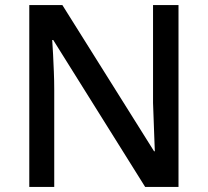

<svg xmlns="http://www.w3.org/2000/svg" viewBox="-20 -734 816 754"><path d="M681 0H550L189 -577H185Q187 -551 188.5 -519Q190 -487 191.5 -452Q193 -417 193 -380V0H95V-714H225L585 -140H588Q587 -161 586 -193Q585 -225 583.5 -261.5Q582 -298 581 -330V-714H681Z"/></svg>

Font: Noto Sans Armenian Medium
Style: Regular
Weight: 500
Designer: Monotype Design Team
Foundry: Monotype Imaging Inc.
Version: Version 2.007